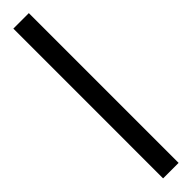

<svg xmlns="http://www.w3.org/2000/svg" viewBox="-352 -753 907 907"><g transform="rotate(-45 101.0 -300.0)"><path d="M50 -800.5H153.5V200H50Z"/></g></svg>

Font: Overused Grotesk Medium
Style: Regular
Weight: 525
Version: Version 0.004